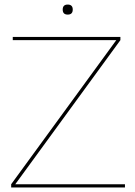

<svg xmlns="http://www.w3.org/2000/svg" viewBox="-20 -822 592 842"><path d="M299 -780Q299 -758 277 -758Q255 -758 255 -780Q255 -802 277 -802Q299 -802 299 -780ZM47 -14H528V0H29V-14L490 -646H36V-660H508V-646Z"/></svg>

Font: Elaine Sans Thin
Style: Regular
Weight: 250
Designer: Wei Huang
Foundry: Wei Huang
Version: Version 2.001;December 24, 2019;FontCreator 12.0.0.2547 64-b